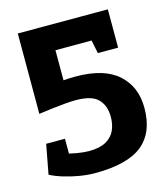

<svg xmlns="http://www.w3.org/2000/svg" viewBox="-103 -681 732 839"><g transform="rotate(-15 263.0 -261.5)"><path d="M224 -253Q203 -253 174.5 -250.5Q146 -248 118.7 -244.7Q91.3 -241.3 73.3 -238.8Q55.3 -236.3 55.3 -236.3V-600H462.7V-486.7H195.3V-350.7Q202 -351.3 216.3 -352.2Q230.7 -353 250.7 -353ZM224 77V-23Q271.7 -23 300.2 -38.8Q328.7 -54.7 341.2 -81.8Q353.7 -109 353.7 -143Q353.7 -194.3 324.8 -223.7Q296 -253 224 -253L250.7 -353Q378.7 -353 442.2 -296Q505.7 -239 505.7 -143Q505.7 -32.3 438.8 22.3Q372 77 224 77ZM224 77Q192 77 155.3 71Q118.7 65 84.5 54.5Q50.3 44 25.3 31L54.3 -61Q77.3 -51 107 -42.5Q136.7 -34 167.8 -28.5Q199 -23 224 -23ZM462.7 -426.7H371L336 -600H462.7ZM135.3 -102.3V31H25.3L50.3 -102.3Z"/></g></svg>

Font: Epunda Slab Light
Style: Regular
Weight: 300
Designer: Simon Atzbach
Foundry: typofactur
Version: Version 1.102